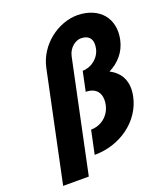

<svg xmlns="http://www.w3.org/2000/svg" viewBox="-177 -993 1071 1245"><g transform="rotate(-20 359.0 -370.5)"><path d="M301.8 15C479.8 15 632.4 -97 665.6 -255C686.9 -356 648.9 -423 576.7 -460C644.9 -494 695.9 -551 712.5 -630C741.5 -768 659.4 -872 506 -875C372 -875 231.3 -772 199.8 -622L165.7 -460L137.3 -325L40.8 134H217.8L379.7 -636C392.1 -695 440.7 -726 474.7 -726C532.7 -726 558.1 -690 545.5 -630C532.2 -567 473.2 -524 415.2 -524L386.8 -389C462.8 -389 495.1 -338 479.5 -264C464.8 -194 404.9 -147 335.9 -147Z"/></g></svg>

Font: Hussar
Style: BdOblTwo
Weight: 700
Foundry: Cannot Into Space Fonts
Version: Version 2.00